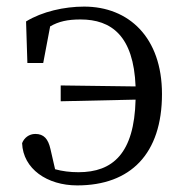

<svg xmlns="http://www.w3.org/2000/svg" viewBox="-20 -548 562 582"><path d="M63 -357H111L132 -468C158 -483 185 -489 224 -489C318 -489 385 -439 391 -286L164 -289V-241L391 -246C387 -83 322 -26 218 -26C192 -26 169 -29 147 -35L133 -96C126 -127 113 -142 87 -142C68 -142 53 -130 47 -114C50 -36 123 14 214 14C376 14 471 -82 471 -263C471 -435 370 -528 235 -528C175 -528 108 -513 59 -483Z"/></svg>

Font: Source Han Serif AKR9
Style: Regular
Weight: 400
Designer: Ryoko NISHIZUKA 西塚涼子 (kana & ideographs); Frank Grießhammer (Latin, Greek & Cyrillic); Sandoll Communications 산돌커뮤니케이션, 
Foundry: Adobe Systems Incorporated
Version: Version 1.005;hotconv 1.0.107;makeotfexe 2.5.65593